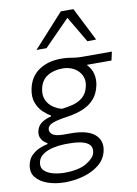

<svg xmlns="http://www.w3.org/2000/svg" viewBox="-117 -842 791 1111"><g transform="rotate(-10 279.0 -287.0)"><path d="M173.5 202Q120 202 74.2 186.5Q28.5 171 4 140.5Q-20.5 110 -10.5 64.5Q-3.5 31.5 18.5 11Q40.5 -9.5 66.5 -19.8Q92.5 -30 111.5 -33.5V-39.5Q103 -43 92 -52.8Q81 -62.5 74.2 -78.5Q67.5 -94.5 72.5 -117.5Q79.5 -147 102.8 -163.5Q126 -180 159 -187.5V-194Q140.5 -203 117 -224.8Q93.5 -246.5 79.8 -281.5Q66 -316.5 76 -365Q90.5 -435 144 -470.8Q197.5 -506.5 273 -506.5Q300 -506.5 318.5 -503.8Q337 -501 355 -498.5Q373 -496 398.5 -496H571L560 -445.5H414.5Q440.5 -418.5 448.2 -386.5Q456 -354.5 449 -320Q439 -271 411.5 -240.5Q384 -210 343.5 -193.5Q303 -177 255 -170Q197.5 -162 167.8 -151.5Q138 -141 133.5 -120Q129.5 -100.5 147.5 -86Q165.5 -71.5 214.5 -71.5H252Q352.5 -71.5 394.8 -34.8Q437 2 424.5 60.5Q414 109 375.8 140.2Q337.5 171.5 283.8 186.8Q230 202 173.5 202ZM229.5 -220Q261.5 -223.5 294.8 -232Q328 -240.5 353.5 -262Q379 -283.5 388 -325Q396 -361 381.8 -389.2Q367.5 -417.5 338.5 -433.5Q309.5 -449.5 273 -449.5Q220 -449.5 183 -426.2Q146 -403 136 -353Q128.5 -316 140.8 -288.8Q153 -261.5 177.2 -244.2Q201.5 -227 229.5 -220ZM179.5 147Q265 147 310.8 119Q356.5 91 363 61Q368 40 359.2 22.8Q350.5 5.5 320.2 -5Q290 -15.5 230.5 -15.5H210Q176.5 -15 141.8 -7.5Q107 0 81.8 16.8Q56.5 33.5 50 62Q43.5 93.5 62.8 112Q82 130.5 114.5 138.8Q147 147 179.5 147ZM442 -579.5Q420 -617.5 397 -656.2Q374 -695 351.5 -733Q313.5 -694.5 276.5 -656.8Q239.5 -619 202 -581H143Q188.5 -631 232.2 -679.2Q276 -727.5 320.5 -776.5H394.5Q419.5 -727.5 444.2 -678.2Q469 -629 493.5 -580.5Z"/></g></svg>

Font: Commissioner Light
Style: Italic
Weight: 300
Italic angle: -12°
Designer: Kostas Bartsokas
Foundry: Kostas Bartsokas
Version: Version 1.000; ttfautohint (v1.8.3)